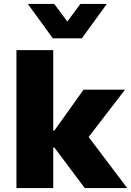

<svg xmlns="http://www.w3.org/2000/svg" viewBox="-20 -961 670 981"><path d="M64 0V-705H252V-294H258L407 -503H619L409 -230L414 -286L630 0H413L258 -207H252V0ZM250 -765 122 -941H257L324 -851L391 -941H526L398 -765Z"/></svg>

Font: Nunito Sans 8pt Black
Style: Regular
Weight: 900
Version: Version 3.101;gftools[0.9.27]